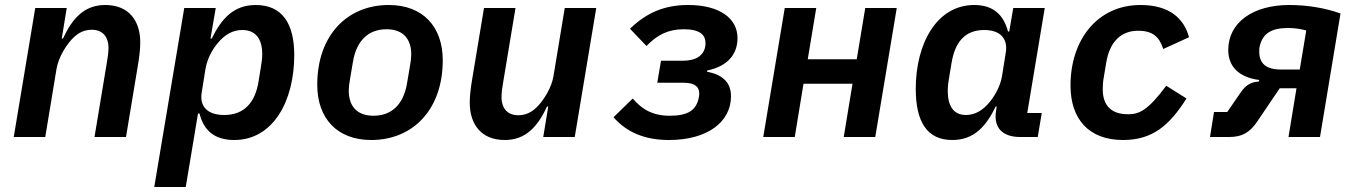

<svg xmlns="http://www.w3.org/2000/svg" viewBox="-20 -548 5440 768"><path d="M161 0 206 -272C214 -320 243 -361 257 -379C282 -410 309 -429 347 -429C396 -429 414 -394 414 -357C414 -336 410 -313 407 -295L358 0H484L531 -283C538 -324 541 -353 541 -379C541 -463 497 -528 401 -528C318 -528 270 -476 232 -394H227L247 -516H121L35 0Z M597 200H723L772 -94H778C795 -26 838 12 917 12C1072 12 1157 -143 1157 -328C1157 -452 1110 -528 1003 -528C914 -528 866 -473 827 -394H822L843 -516H717ZM877 -88C810 -88 777 -122 787 -179L802 -273C810 -318 833 -355 852 -377C880 -410 911 -428 949 -428C1006 -428 1029 -388 1029 -331C1029 -315 1026 -295 1024 -283L1014 -221C1001 -140 958 -88 877 -88Z M1465 12C1632 12 1751 -110 1751 -307C1751 -441 1672 -528 1535 -528C1368 -528 1249 -406 1249 -209C1249 -75 1328 12 1465 12ZM1474 -85C1413 -85 1375 -118 1375 -186C1375 -198 1377 -215 1380 -231L1392 -302C1406 -384 1452 -431 1526 -431C1587 -431 1625 -398 1625 -330C1625 -318 1623 -301 1620 -285L1608 -214C1594 -132 1548 -85 1474 -85Z M2153 0H2279L2365 -516H2239L2194 -244C2186 -196 2157 -155 2143 -137C2118 -106 2091 -87 2053 -87C2004 -87 1986 -122 1986 -159C1986 -180 1990 -203 1993 -221L2042 -516H1916L1869 -233C1862 -192 1859 -163 1859 -137C1859 -53 1903 12 1999 12C2082 12 2130 -40 2168 -122H2173Z M2656 12C2811 12 2904 -61 2904 -163C2904 -219 2869 -250 2808 -261L2809 -266C2890 -283 2930 -330 2930 -396C2930 -474 2859 -528 2733 -528C2640 -528 2568 -499 2500 -433L2566 -364C2608 -408 2652 -431 2715 -431C2780 -431 2802 -408 2802 -376C2802 -372 2802 -367 2801 -362C2794 -326 2765 -305 2710 -305H2624L2609 -217H2714C2761 -217 2777 -200 2777 -173C2777 -167 2776 -160 2774 -152C2763 -108 2733 -85 2659 -85C2592 -85 2548 -110 2511 -154L2434 -79C2486 -20 2557 12 2656 12Z M3033 0H3159L3194 -213H3390L3355 0H3481L3567 -516H3441L3407 -311H3211L3245 -516H3119Z M3789 12C3877 12 3924 -43 3963 -122H3967L3964 -103C3954 -38 3989 0 4061 0H4131L4147 -96H4089L4159 -516H4033L4017 -422H4012C3994 -490 3952 -528 3877 -528C3726 -528 3643 -372 3643 -193C3643 -61 3688 12 3789 12ZM3844 -88C3792 -88 3771 -127 3771 -184C3771 -202 3773 -217 3775 -229L3786 -295C3799 -376 3837 -428 3917 -428C3985 -428 4012 -390 4003 -337L3988 -243C3981 -201 3957 -162 3938 -139C3911 -106 3879 -88 3844 -88Z M4472 12C4591 12 4658 -47 4726 -154L4645 -205C4570 -104 4535 -91 4492 -91C4423 -91 4391 -128 4391 -191C4391 -206 4392 -223 4395 -238L4405 -298C4419 -383 4466 -425 4532 -425C4591 -425 4617 -401 4633 -352L4736 -399C4716 -474 4658 -528 4542 -528C4369 -528 4262 -388 4262 -206C4262 -71 4336 12 4472 12Z M4820 0H4896C4946 0 4978 -16 5009 -62L5099 -195H5166L5134 0H5260L5342 -494C5281 -516 5210 -528 5137 -528C4990 -528 4893 -457 4893 -348C4893 -283 4934 -239 5017 -228L5016 -222C4983 -220 4963 -207 4944 -180L4889 -100H4836ZM5102 -270C5044 -270 5017 -295 5017 -341C5017 -350 5017 -356 5019 -364C5031 -413 5064 -436 5132 -436C5159 -436 5185 -432 5205 -426L5179 -270Z"/></svg>

Font: IBM Plex Mono SmBld
Style: Italic
Weight: 600
Italic angle: -9.5°
Monospace: yes
Designer: Mike Abbink, Paul van der Laan, Pieter van Rosmalen
Foundry: Bold Monday
Version: Version 2.004